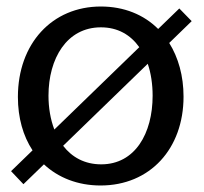

<svg xmlns="http://www.w3.org/2000/svg" viewBox="-20 -560 627 590"><path d="M569 -495 531 -534 466 -471C422 -515 361 -540 290 -540C140 -540 35 -426 35 -262C35 -198 51 -142 80 -98L14 -34L52 6L115 -55C159 -14 219 10 289 10C441 10 544 -103 544 -263C544 -327 528 -383 500 -428ZM129 -266C129 -380 185 -476 290 -476C342 -476 381 -453 408 -415L147 -162C135 -193 129 -229 129 -266ZM449 -266C449 -150 395 -55 291 -55C240 -55 201 -77 174 -112L434 -364C444 -335 449 -301 449 -266Z"/></svg>

Font: 18Franklin
Style: Regular
Weight: 400
Designer: Pablo Impallari, Rodrigo Fuenzalida (Modified by Dan O. Williams)
Version: Version 0.025;PS 000.025;hotconv 1.0.88;makeotf.lib2.5.64775